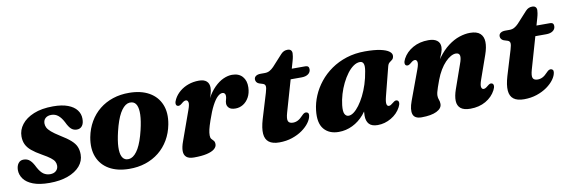

<svg xmlns="http://www.w3.org/2000/svg" viewBox="-47 -914 3752 1265"><g transform="rotate(-10 1829.0 -282.0)"><path d="M217.9 -42.5Q243 -42.5 257.7 -55.9Q272.4 -69.3 272.4 -90.6Q272.4 -105.3 265.7 -117.9Q259.1 -130.4 240.6 -144.7Q222.2 -159 186 -179.2Q145.2 -202.2 120.8 -222.8Q96.3 -243.4 85.4 -266.8Q74.5 -290.2 74.5 -320.2Q74.5 -363.3 102.4 -399.4Q130.3 -435.6 183.4 -457.5Q236.5 -479.5 313.1 -479.5Q372.9 -479.5 412 -464.6Q451.2 -449.8 470.8 -424.1Q490.4 -398.5 490.4 -366.1Q490.8 -334.8 477.9 -318.2Q465.1 -301.5 442.2 -301.5Q421 -301.5 405.3 -315Q389.7 -328.4 373.4 -363.3Q357.2 -394.4 337.7 -410.2Q318.3 -426 292.3 -426Q267.5 -426 252.9 -413.1Q238.4 -400.2 238.4 -377.5Q238.4 -363.7 245.2 -350Q252 -336.4 270.7 -320Q289.5 -303.6 325.1 -281.3Q370.1 -254.1 394.6 -232Q419.2 -209.9 428.5 -187.4Q437.9 -165 437.9 -136.3Q437.9 -92.5 408.9 -58.7Q379.9 -25 327.5 -5.8Q275.1 13.5 204.2 13.5Q137.2 13.5 94.7 -3Q52.3 -19.4 32.4 -46.8Q12.5 -74.2 12.5 -106.5Q13.3 -134.7 26.1 -151.2Q38.8 -167.7 61.1 -167.7Q86.8 -167.7 103.8 -151.7Q120.8 -135.8 136.1 -103.5Q154.4 -69.2 174 -55.8Q193.7 -42.5 217.9 -42.5Z M822.7 -480.2Q901.7 -479.7 955.6 -449Q1009.5 -418.3 1032.4 -362.4Q1055.4 -306.6 1041 -230Q1030.3 -173.8 1003.7 -128.5Q977.1 -83.1 937.3 -51.2Q897.5 -19.3 846.8 -2.6Q796.1 14.1 737.1 13.5Q658.6 12.9 604.9 -17.8Q551.3 -48.4 528.7 -104.5Q506.1 -160.6 520 -236.7Q530.8 -293 557.3 -338.3Q583.7 -383.6 623.3 -415.5Q662.9 -447.4 713.4 -464.1Q763.9 -480.8 822.7 -480.2ZM731.8 -51.3Q746.4 -48.9 760.2 -54Q774 -59.2 787 -72.3Q800.1 -85.4 812.1 -106.3Q824 -127.2 834.6 -156.9Q845.2 -186.5 854.3 -224.6Q868.6 -284.9 870 -326Q871.3 -367.1 860.7 -389.5Q850.2 -411.8 828 -415.4Q813.5 -417.8 799.9 -412.7Q786.3 -407.5 773.4 -394.4Q760.5 -381.3 748.6 -360.4Q736.8 -339.5 726.3 -309.8Q715.8 -280.2 706.7 -242.1Q692.4 -182.2 690.9 -140.9Q689.5 -99.6 700 -77.3Q710.5 -55 731.8 -51.3Z M1120.6 -341Q1112.3 -345.3 1111.9 -356.9Q1111.4 -368.5 1120.7 -386.3Q1135.4 -414.3 1160.5 -435.2Q1185.6 -456.1 1218.3 -467.7Q1251 -479.4 1288.8 -479.4Q1322.7 -479.4 1339.9 -464.2Q1357.1 -449.1 1357.1 -420.3Q1357.1 -401 1349.5 -376.7Q1341.9 -352.4 1331.6 -326.2Q1321.4 -300.1 1312.9 -275Q1304.4 -250 1303 -229.3L1293.6 -231.9Q1311.4 -298.6 1336.9 -345.8Q1362.4 -393.1 1392 -422.5Q1421.7 -452 1452.2 -465.7Q1482.8 -479.4 1510.7 -479.4Q1556 -479.4 1580.1 -451.8Q1604.2 -424.2 1602.6 -379.2Q1601.4 -340.7 1586 -313.2Q1570.7 -285.7 1547 -271.2Q1523.4 -256.7 1496.2 -256.7Q1465.8 -256.7 1452.6 -269.9Q1439.5 -283 1439.5 -299.3Q1439.5 -312.5 1443.6 -324.7Q1447.7 -336.8 1447.7 -349.2Q1447.7 -360 1442.2 -366.2Q1436.8 -372.3 1427.2 -372.3Q1412.2 -372.3 1394.8 -356.1Q1377.4 -339.9 1358.3 -303.8Q1339.2 -267.8 1318.8 -207.6Q1306.6 -172.3 1301.6 -150.7Q1296.7 -129.2 1296.7 -111.4Q1296.7 -94.9 1303.6 -87.1Q1310.6 -79.4 1317.6 -71.8Q1324.6 -64.3 1324.6 -48.1Q1324.6 -30.5 1307.5 -16.3Q1290.5 -2.2 1256.4 5.7Q1222.4 13.6 1170.6 13.6Q1136.2 13.6 1120 -0.4Q1103.8 -14.4 1103.7 -40.7Q1103.5 -67 1117.2 -103.9L1188.1 -302.1Q1201.2 -337.9 1197.3 -352Q1193.3 -366.1 1182.1 -366.1Q1175.8 -366.1 1169 -362.8Q1162.2 -359.4 1152.1 -350.4Q1141.3 -341.6 1134.3 -339.8Q1127.3 -337.9 1120.6 -341Z M1702.4 -384.5 1676.1 -392.8Q1665 -397.4 1659.8 -405.3Q1654.5 -413.2 1654.5 -423.1Q1654.5 -437.2 1666.2 -445.3Q1677.9 -453.4 1697.6 -453.4H1726.2Q1743.9 -453.4 1758.1 -461Q1772.3 -468.6 1786.3 -483L1855.2 -558.6Q1865.8 -569.7 1876.3 -574Q1886.9 -578.4 1899.2 -578.4Q1914.4 -578.4 1921.6 -570.8Q1928.9 -563.2 1928.9 -550.5Q1928.9 -543 1926.8 -529.7Q1924.8 -516.5 1919.9 -499.5L1825.2 -170.2Q1813.6 -129.8 1820.8 -114.4Q1828 -99.1 1852.9 -99.1Q1870.2 -99.1 1886 -107.3Q1901.8 -115.5 1919.4 -134.6Q1928.1 -143.8 1934.2 -147.2Q1940.3 -150.7 1947.2 -150.7Q1955.9 -150.7 1961.2 -144.5Q1966.5 -138.4 1964.9 -127.4Q1962.1 -104.6 1944.3 -80Q1926.5 -55.4 1896.7 -34.1Q1866.9 -12.9 1827.5 0.3Q1788.2 13.5 1741.9 13.5Q1696.3 13.5 1672.3 -5Q1648.2 -23.5 1645.3 -60.9Q1642.3 -98.4 1659.2 -155.8L1710.3 -324.4Q1719.6 -354.9 1717.5 -367.4Q1715.4 -379.8 1702.4 -384.5ZM1852 -383 1873.4 -450.6H1996.4Q2020.8 -450.6 2020.8 -427.7Q2020.8 -407 2004.1 -395Q1987.5 -383 1959.3 -383Z M2485.3 -163.4Q2475.9 -126.5 2479.4 -112.3Q2482.9 -98.2 2493.5 -98.2Q2500.1 -98.2 2506.7 -101.8Q2513.3 -105.4 2523.4 -113.9Q2534.2 -123.1 2541.2 -124.9Q2548.2 -126.8 2554.9 -123.3Q2563.2 -119 2563.6 -107.4Q2564.1 -95.8 2554.8 -78Q2533.2 -36.8 2490.2 -11.6Q2447.3 13.5 2399.9 13.5Q2359.9 13.5 2342.1 -6.5Q2324.4 -26.5 2324.4 -61.8Q2324.4 -74 2325.7 -87.6Q2327 -101.3 2329.8 -117.5Q2332.6 -133.7 2337.3 -153Q2342 -172.3 2348.7 -195.7L2361.2 -163.3Q2343.7 -108.8 2309.7 -69Q2275.7 -29.2 2231.7 -7.9Q2187.7 13.5 2139.3 13.5Q2075 13.5 2040.5 -27.6Q2006 -68.7 2015.8 -152.9Q2021.3 -201.3 2041.2 -248.5Q2061.1 -295.8 2094.4 -337.5Q2127.7 -379.3 2173.3 -411.1Q2218.9 -443 2276 -461.2Q2333 -479.4 2399.9 -479.4Q2461.8 -479.4 2501.8 -471Q2541.9 -462.6 2560.6 -448.2Q2579.4 -433.9 2577 -416.1Q2575 -400.5 2566.2 -393.6Q2557.5 -386.7 2548.2 -379.8Q2539 -372.9 2534.7 -356.9ZM2191.1 -156.1Q2186.5 -113.6 2195.7 -96.9Q2205 -80.3 2221.2 -80.3Q2237.8 -80.3 2256.2 -93.9Q2274.7 -107.6 2293.3 -132.6Q2312 -157.6 2328.9 -191.1Q2345.8 -224.7 2358.9 -265.2Q2371.9 -305.7 2379 -350Q2385.1 -384.6 2378.8 -400.3Q2372.5 -416 2355.6 -416Q2333.5 -416 2311.6 -400.7Q2289.7 -385.4 2269.8 -358.9Q2249.9 -332.3 2233.4 -298.7Q2216.9 -265.1 2206 -228.4Q2195.1 -191.7 2191.1 -156.1Z M2652.5 -341Q2644.2 -345.3 2643.8 -356.9Q2643.3 -368.5 2652.6 -386.3Q2675 -428.3 2720 -453.8Q2764.9 -479.4 2824.3 -479.4Q2861.5 -479.4 2881.6 -464.3Q2901.8 -449.2 2901.8 -420.5Q2901.8 -403.4 2894 -382.2Q2886.3 -361 2875.1 -336.1Q2863.9 -311.2 2852.3 -282.8Q2840.7 -254.5 2833.3 -223L2821.3 -233.1Q2848.6 -302.9 2883.2 -350.3Q2917.8 -397.8 2955.7 -426.2Q2993.6 -454.7 3031.2 -467Q3068.9 -479.4 3102 -479.4Q3148.4 -479.4 3170.2 -459.2Q3192.1 -439.1 3193 -403.2Q3193.9 -367.4 3177.2 -320.2L3122.2 -163.8Q3109.5 -128 3113.1 -113.9Q3116.7 -99.8 3127.8 -99.8Q3134.2 -99.8 3140.9 -103.3Q3147.7 -106.9 3157.8 -115.5Q3168.6 -124.7 3175.6 -126.5Q3182.6 -128.4 3189.3 -124.9Q3197.6 -120.6 3198 -109Q3198.5 -97.4 3189.2 -79.6Q3167.2 -37.6 3122.8 -12Q3078.5 13.5 3019.9 13.5Q2975.9 13.5 2954.8 -4Q2933.7 -21.6 2932.6 -53.8Q2931.6 -86 2946.7 -129.1L3002.2 -287Q3016.9 -325.6 3013 -343.5Q3009.1 -361.3 2986.7 -361.3Q2971.1 -361.3 2952.7 -351Q2934.3 -340.6 2915.5 -321.1Q2896.8 -301.6 2879.7 -273.4Q2862.6 -245.1 2849.1 -209Q2839.5 -182.7 2832.9 -163.7Q2826.3 -144.8 2823.1 -131.6Q2820 -118.5 2820 -108.6Q2820 -93.2 2825.2 -80.8Q2830.4 -68.5 2830.4 -52.2Q2830.4 -22.4 2794.1 -4.4Q2757.8 13.5 2693.2 13.5Q2646.4 13.5 2636.2 -17.4Q2626 -48.4 2646.7 -104.4L2719.6 -302.1Q2733 -337.9 2729.1 -352Q2725.2 -366.1 2714 -366.1Q2707.7 -366.1 2700.9 -362.8Q2694.1 -359.4 2684 -350.4Q2673.2 -341.6 2666.2 -339.8Q2659.2 -337.9 2652.5 -341Z M3339.4 -384.5 3313.1 -392.8Q3302 -397.4 3296.8 -405.3Q3291.5 -413.2 3291.5 -423.1Q3291.5 -437.2 3303.2 -445.3Q3314.9 -453.4 3334.6 -453.4H3363.2Q3380.9 -453.4 3395.1 -461Q3409.3 -468.6 3423.3 -483L3492.2 -558.6Q3502.8 -569.7 3513.3 -574Q3523.9 -578.4 3536.2 -578.4Q3551.4 -578.4 3558.6 -570.8Q3565.9 -563.2 3565.9 -550.5Q3565.9 -543 3563.8 -529.7Q3561.8 -516.5 3556.9 -499.5L3462.2 -170.2Q3450.6 -129.8 3457.8 -114.4Q3465 -99.1 3489.9 -99.1Q3507.2 -99.1 3523 -107.3Q3538.8 -115.5 3556.4 -134.6Q3565.1 -143.8 3571.2 -147.2Q3577.3 -150.7 3584.2 -150.7Q3592.9 -150.7 3598.2 -144.5Q3603.5 -138.4 3601.9 -127.4Q3599.1 -104.6 3581.3 -80Q3563.5 -55.4 3533.7 -34.1Q3503.9 -12.9 3464.5 0.3Q3425.2 13.5 3378.9 13.5Q3333.3 13.5 3309.3 -5Q3285.2 -23.5 3282.3 -60.9Q3279.3 -98.4 3296.2 -155.8L3347.3 -324.4Q3356.6 -354.9 3354.5 -367.4Q3352.4 -379.8 3339.4 -384.5ZM3489 -383 3510.4 -450.6H3633.4Q3657.8 -450.6 3657.8 -427.7Q3657.8 -407 3641.1 -395Q3624.5 -383 3596.3 -383Z"/></g></svg>

Font: Fraunces Wonky
Style: Italic
Weight: 900
Italic angle: -16°
Version: Version 1.000;[b76b70a41]